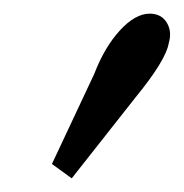

<svg xmlns="http://www.w3.org/2000/svg" viewBox="-20 -774 269 281"><path d="M227 -711Q223 -686 178 -631L85 -513L56 -534L118 -666Q133 -705 155.5 -729.5Q178 -754 199 -754Q216 -754 224 -741Q232 -728 227 -711Z"/></svg>

Font: GFS Complutum
Style: Regular
Weight: 400
Designer: George D. Matthiopoulos
Foundry: George D. Matthiopoulos
Version: Version 1.000